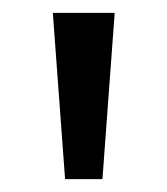

<svg xmlns="http://www.w3.org/2000/svg" viewBox="-20 -734 259 298"><path d="M81 -456 62 -714H158L139 -456Z"/></svg>

Font: Noto Sans Khmer SemiCondensed
Style: Regular
Weight: 400
Width: 4
Designer: Danh Hong and the Monotype Design Team
Foundry: Monotype Imaging Inc.
Version: Version 2.004